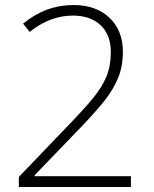

<svg xmlns="http://www.w3.org/2000/svg" viewBox="-20 -744 611 764"><path d="M501 0H55V-40L267 -261Q317 -313 351.5 -355Q386 -397 403.5 -439.5Q421 -482 421 -536Q421 -605 380.5 -643.5Q340 -682 270 -682Q179 -682 98 -617L72 -650Q162 -724 272 -724Q362 -724 415.5 -673.5Q469 -623 469 -537Q469 -479 449 -431.5Q429 -384 392 -338.5Q355 -293 305 -241L118 -47V-43H501Z"/></svg>

Font: Noto Kufi Arabic ExtraLight
Style: Regular
Weight: 200
Designer: Monotype Design Team, David Williams, Khaled Hosny
Foundry: Google LLC
Version: Version 2.109; ttfautohint (v1.8.4.7-5d5b)